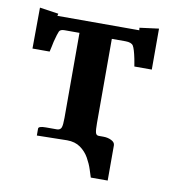

<svg xmlns="http://www.w3.org/2000/svg" viewBox="-69 -508 607 683"><g transform="rotate(10 235.0 -166.0)"><path d="M292 -79Q292 -54 294.5 -44.5Q297 -35 306 -35H323Q339 -35 352 -28.5Q365 -22 365 -11V116H304Q301 107 295 88Q289 69 277.5 48.5Q266 28 246.5 14Q227 0 198 0Q176 0 143.5 1Q111 2 89 2V-23Q89 -32 116 -32H157Q168 -33 171.5 -42Q175 -51 175 -77V-384H121Q106 -384 102 -376Q98 -368 90 -337Q89 -330 86.5 -320Q84 -310 82 -300H20L21 -448L89 -438L87 -430H383Q383 -430 382.5 -432.5Q382 -435 382 -439L451 -448V-300H388Q387 -307 385.5 -314.5Q384 -322 383 -328Q376 -362 369.5 -372.5Q363 -383 341 -383H292Z"/></g></svg>

Font: Libertinus Serif SemiBold
Style: Regular
Weight: 600
Designer: Philipp H. Poll, Khaled Hosny
Foundry: Caleb Maclennan
Version: Version 7.051;RELEASE